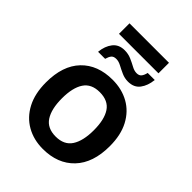

<svg xmlns="http://www.w3.org/2000/svg" viewBox="-242 -968 1097 1097"><g transform="rotate(45 307.0 -419.0)"><path d="M148 -763V-848H467V-763ZM136 -606Q141 -656 166 -688Q191 -720 238 -720Q267 -720 292 -709Q317 -698 338 -686.5Q359 -675 378 -675Q398 -675 407.5 -687Q417 -699 422 -721H479Q474 -671 449.5 -638.5Q425 -606 377 -606Q350 -606 325.5 -617Q301 -628 279.5 -639.5Q258 -651 239 -651Q218 -651 208.5 -639.5Q199 -628 193 -606ZM565 -272Q565 -137 495 -63.5Q425 10 305 10Q231 10 173 -23Q115 -56 82 -119Q49 -182 49 -272Q49 -407 118.5 -479.5Q188 -552 308 -552Q383 -552 441 -519.5Q499 -487 532 -424.5Q565 -362 565 -272ZM178 -272Q178 -186 208.5 -139Q239 -92 307 -92Q375 -92 405.5 -139Q436 -186 436 -272Q436 -358 405.5 -404Q375 -450 306 -450Q239 -450 208.5 -404Q178 -358 178 -272Z"/></g></svg>

Font: Noto Sans SemiBold
Style: Regular
Weight: 600
Designer: Monotype Design Team
Foundry: Monotype Imaging Inc.
Version: Version 2.007